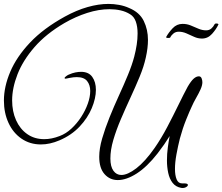

<svg xmlns="http://www.w3.org/2000/svg" viewBox="-24 -881 1136 981"><path d="M902 79Q874 74 858 53.5Q842 33 835.5 2.5Q829 -28 829 -61Q829 -95 833.5 -128Q838 -161 843 -186Q828 -162 814.5 -142.5Q801 -123 781 -97Q727 -28 674.5 5.5Q622 39 578 39Q537 39 510 8.5Q483 -22 483 -80Q483 -122 498 -173.5Q513 -225 535.5 -281Q558 -337 583.5 -392.5Q609 -448 630 -499Q651 -550 662 -592Q670 -623 674.5 -652.5Q679 -682 679 -710Q679 -745 670 -770.5Q661 -796 641 -808Q619 -822 592 -828Q565 -834 536 -834Q481 -834 421.5 -815Q362 -796 305 -763Q211 -708 152 -640Q93 -572 65.5 -501.5Q38 -431 38 -368Q38 -312 58 -267Q78 -222 115 -196Q152 -170 202 -170Q240 -170 281 -186Q313 -198 341 -224Q369 -250 390.5 -283Q412 -316 424.5 -351Q437 -386 437 -416Q437 -447 421 -467Q405 -487 368 -487Q360 -487 351 -486Q342 -485 332 -483Q325 -482 319.5 -480.5Q314 -479 311 -479Q306 -479 306 -482Q306 -486 315 -492.5Q324 -499 328 -500Q346 -508 361.5 -511Q377 -514 390 -514Q429 -514 447.5 -488Q466 -462 466 -422Q466 -379 445 -328.5Q424 -278 382.5 -234Q341 -190 280 -164Q231 -143 185 -143Q129 -143 86 -172.5Q43 -202 19.5 -253Q-4 -304 -4 -367Q-4 -438 28.5 -514.5Q61 -591 129.5 -663.5Q198 -736 307 -796Q367 -829 423.5 -845Q480 -861 530 -861Q557 -861 584.5 -856Q612 -851 636 -840Q689 -818 710.5 -774Q732 -730 732 -677Q732 -636 721 -587Q711 -541 689.5 -489Q668 -437 642.5 -382Q617 -327 593.5 -272Q570 -217 555 -166Q540 -115 540 -71Q540 -30 555.5 -8.5Q571 13 596 13Q628 13 672.5 -21Q717 -55 766 -125Q800 -174 830.5 -232Q861 -290 887.5 -344.5Q914 -399 935 -438Q952 -467 965.5 -479Q979 -491 992 -491Q1002 -491 1006 -481Q1010 -471 1010 -461Q1010 -445 1000.5 -424Q991 -403 978 -380.5Q965 -358 955 -335Q945 -314 927 -269.5Q909 -225 895 -173Q885 -133 877.5 -92Q870 -51 870 -18Q870 15 878.5 35.5Q887 56 906 56H917Q936 56 936 64Q936 70 926 75.5Q916 81 902 79ZM1092 -756Q1081 -732 1059.5 -708Q1038 -684 1008 -684Q987 -684 967.5 -693Q948 -702 928.5 -710.5Q909 -719 889 -719Q874 -719 863 -710.5Q852 -702 846 -690Q845 -687 837 -687Q823 -687 825 -692Q837 -714 858 -736.5Q879 -759 909 -759Q931 -759 950.5 -751Q970 -743 989.5 -734.5Q1009 -726 1029 -726Q1045 -726 1055.5 -735Q1066 -744 1073 -758Q1075 -761 1081 -761Q1086 -761 1089.5 -759.5Q1093 -758 1092 -756Z"/></svg>

Font: Great Vibes
Style: Regular
Weight: 400
Designer: Robert E. Leuschke, Viktoriya Grabowska, Viviana Monsalve, Eben Sorkin
Foundry: Robert E. Leuschke
Version: Version 1.103; ttfautohint (v1.8.4.7-5d5b)